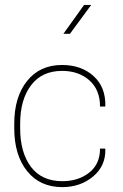

<svg xmlns="http://www.w3.org/2000/svg" viewBox="-20 -746 497 776"><path d="M61.5 -227.5Q61.5 -129.4 105.2 -71.5Q148.9 -13.7 231.9 -13.7Q296.4 -13.7 340.3 -48.1Q384.3 -82.5 384.3 -145.5H404.8L405.8 -142.6Q407.2 -74.7 355.7 -32.2Q304.2 10.3 231.9 10.3Q141.6 10.3 89.6 -54.4Q37.6 -119.1 37.6 -227.5V-246.1Q37.6 -354 89.4 -418.7Q141.1 -483.4 231 -483.4Q308.1 -483.4 357.7 -439Q407.2 -394.5 405.8 -317.9L404.8 -315.4H384.3Q384.3 -383.3 341.1 -421.4Q297.9 -459.5 231 -459.5Q149.4 -459.5 105.5 -401.4Q61.5 -343.3 61.5 -246.1ZM236.3 -609.4 319.8 -726.1H348.6L262.7 -609.4Z"/></svg>

Font: Yantramanav Thin
Style: Regular
Weight: 250
Version: Version 1.001;PS 1.0;hotconv 1.0.72;makeotf.lib2.5.5900; ttf